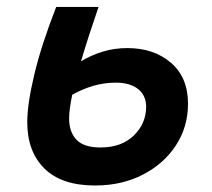

<svg xmlns="http://www.w3.org/2000/svg" viewBox="-20 -538 626 567"><path d="M260.7 9.8Q162.1 9.8 111.3 -40.3Q60.5 -90.3 60.5 -177.2Q60.5 -230.5 81.1 -317.1Q101.6 -403.8 146 -517.6H271Q238.8 -423.8 219.2 -356.9Q249 -375 283.2 -385.5Q317.4 -396 356.4 -396Q434.1 -396 484.6 -352.8Q535.2 -309.6 535.2 -231.9Q535.2 -163.1 499.3 -108.4Q463.4 -53.7 401.4 -22Q339.4 9.8 260.7 9.8ZM193.4 -258.3Q184.1 -214.4 184.1 -188Q184.1 -148.4 205.8 -125.5Q227.5 -102.5 276.4 -102.5Q339.4 -102.5 375.5 -138.2Q411.6 -173.8 411.6 -222.7Q411.6 -255.9 387.9 -274.9Q364.3 -293.9 321.8 -293.9Q288.6 -293.9 256.8 -284.9Q225.1 -275.9 193.4 -258.3Z"/></svg>

Font: Cascadia Code PL SemiBold
Style: Italic
Weight: 600
Italic angle: -10°
Monospace: yes
Designer: Aaron Bell
Foundry: Saja Typeworks
Version: Version 2404.023; ttfautohint (v1.8.4)